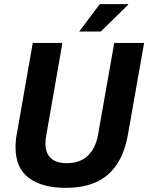

<svg xmlns="http://www.w3.org/2000/svg" viewBox="-20 -894 715 926"><path d="M297 12Q183 12 119 -36Q55 -84 55 -184Q55 -200 56.5 -217Q58 -234 62 -253L138 -687H281L204 -246Q202 -236 200.5 -224.5Q199 -213 199 -203Q199 -156 225 -131.5Q251 -107 303 -107Q365 -107 403 -142.5Q441 -178 453 -245L531 -687H675L597 -245Q581 -155 541.5 -98Q502 -41 441 -14.5Q380 12 297 12ZM362 -742 461 -874H598V-871L466 -742Z"/></svg>

Font: Archivo SemiCondensed
Style: Bold Italic
Weight: 700
Width: 4
Italic angle: -10°
Designer: Hector Gatti
Foundry: Omnibus-Type
Version: Version 2.001